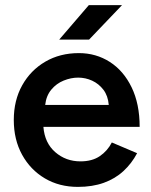

<svg xmlns="http://www.w3.org/2000/svg" viewBox="-20 -720 593 752"><path d="M285 12Q212 12 155.5 -21.5Q99 -55 66.5 -114Q34 -173 34 -250Q34 -327 67 -386Q100 -445 157.5 -478.5Q215 -512 289 -512Q356 -512 410 -477.5Q464 -443 495.5 -378Q527 -313 527 -223H150Q155 -160 196.5 -124Q238 -88 295 -88Q341 -88 371 -108.5Q401 -129 418 -162L517 -120Q496 -80 463.5 -50Q431 -20 386.5 -4Q342 12 285 12ZM157 -309H406Q403 -345 385 -368.5Q367 -392 341 -404Q315 -416 286 -416Q258 -416 229.5 -404.5Q201 -393 181 -369Q161 -345 157 -309ZM212 -565 328 -700H458L329 -565Z"/></svg>

Font: Figtree Light SemiBold
Style: Regular
Weight: 600
Version: Version 2.002